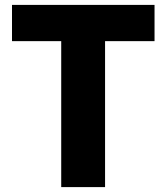

<svg xmlns="http://www.w3.org/2000/svg" viewBox="-20 -764 680 784"><path d="M230 0H409V-596H611V-744H29V-596H230Z"/></svg>

Font: Noto Sans CJK KR Black
Style: Regular
Weight: 900
Designer: Ryoko NISHIZUKA (kana & ideographs); Paul D. Hunt (Latin, Greek & Cyrillic); Wenlong ZHANG (bopomofo); Sandoll Communica
Foundry: Adobe Systems Incorporated
Version: Version 1.004;PS 1.004;hotconv 1.0.82;makeotf.lib2.5.63406